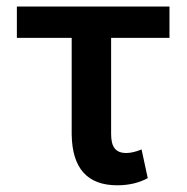

<svg xmlns="http://www.w3.org/2000/svg" viewBox="-20 -548 562 578"><path d="M490.2 -528.3H30.8V-434.1H195.8V-143.1C197.3 -41 243.2 9.8 333 9.8C368.2 9.8 398.9 2.4 424.8 -11.7L406.2 -98.1C388.2 -90.8 373 -87.4 360.4 -87.4C327.1 -87.4 314.5 -106.4 314.5 -145V-434.1H490.2Z"/></svg>

Font: Roboto Medium
Style: Regular
Weight: 500
Designer: Google
Version: Version 2.137; 2017